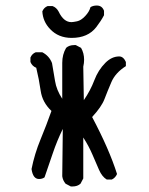

<svg xmlns="http://www.w3.org/2000/svg" viewBox="-20 -672 540 694"><path d="M242 2H236L217 -8Q207 -20 205 -35L207 -206Q186 -163 171 -118.5Q156 -74 141 -31Q133 -25 121 -25Q99 -25 94 -61Q105 -116 126.5 -168Q148 -220 166 -271Q133 -302 127 -344Q121 -386 111 -427Q96 -433 90 -448V-464Q96 -478 109 -483H133Q158 -470 168 -444Q174 -411 179 -379Q184 -347 205 -315V-445Q205 -475 219 -499Q230 -509 248 -509H254L273 -499Q284 -480 284 -456Q284 -444 281 -431L283 -310Q307 -345 321 -382Q335 -419 361 -445Q384 -468 411 -468Q426 -468 435 -448V-433Q397 -409 382.5 -375Q368 -341 357.5 -313.5Q347 -286 313 -249Q375 -132 403 -43Q397 -29 384 -23H366Q349 -33 338 -58Q327 -83 314 -113.5Q301 -144 281 -175V-27L271 -8Q260 2 242 2ZM239 -535Q191 -535 161 -567Q135 -594 133 -631Q139 -645 152 -650H170Q184 -645 192 -630Q210 -592 238 -592Q244 -592 258.5 -595Q273 -598 288 -614Q303 -630 307 -646Q316 -652 330 -652Q349 -652 356 -633V-617Q345 -596 328 -574Q298 -535 239 -535Z"/></svg>

Font: Xiaolai SC
Style: Regular
Weight: 400
Designer: Nozomi Seto 瀬戸のぞみ
Version: Version 3.11;December 4, 2020;FontCreator 13.0.0.2613 64-bit